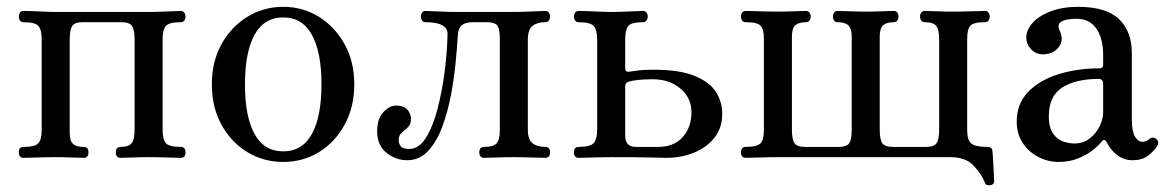

<svg xmlns="http://www.w3.org/2000/svg" viewBox="-20 -462 3411 562"><path d="M49 0Q35 0 35 -16Q35 -32 49 -32Q83 -32 92.5 -43Q102 -54 102 -81V-348Q102 -375 92.5 -386Q83 -397 49 -397Q42 -397 38.5 -402Q35 -407 35 -413Q35 -420 38.5 -425Q42 -430 49 -430Q56 -430 72 -429.5Q88 -429 107 -428Q126 -427 142 -427H415Q439 -427 469 -428.5Q499 -430 509 -430Q516 -430 519.5 -425Q523 -420 523 -413Q523 -407 519.5 -402Q516 -397 509 -397Q475 -397 465.5 -386Q456 -375 456 -348V-81Q456 -54 465.5 -43Q475 -32 509 -32Q523 -32 523 -16Q523 0 509 0Q499 0 469 -1Q439 -2 415 -2Q392 -2 367.5 -1Q343 0 333 0Q319 0 319 -16Q319 -32 333 -32Q357 -32 365.5 -43Q374 -54 374 -83V-346Q374 -375 366.5 -386Q359 -397 336 -397H221Q199 -397 191.5 -386Q184 -375 184 -346V-75Q184 -50 193.5 -41Q203 -32 225 -32Q239 -32 239 -16Q239 0 225 0Q215 0 190.5 -1Q166 -2 142 -2Q126 -2 107 -1.5Q88 -1 72 -0.5Q56 0 49 0Z M809 12Q751 12 703.5 -17Q656 -46 628 -97.5Q600 -149 600 -215Q600 -281 628 -332Q656 -383 703.5 -412.5Q751 -442 809 -442Q867 -442 914 -412.5Q961 -383 989 -332Q1017 -281 1017 -215Q1017 -149 989 -97.5Q961 -46 914 -17Q867 12 809 12ZM809 -19Q865 -19 893 -70Q921 -121 921 -215Q921 -309 893 -360Q865 -411 809 -411Q753 -411 725 -360Q697 -309 697 -215Q697 -121 725 -70Q753 -19 809 -19Z M1172 7Q1139 7 1111.5 -14.5Q1084 -36 1084 -78Q1084 -114 1102 -133.5Q1120 -153 1139 -153Q1162 -153 1172.5 -141Q1183 -129 1183 -114Q1183 -98 1174 -89.5Q1165 -81 1156 -73.5Q1147 -66 1147 -52Q1147 -42 1153 -34Q1159 -26 1178 -26Q1206 -26 1226.5 -58.5Q1247 -91 1260.5 -142.5Q1274 -194 1281.5 -252Q1289 -310 1290 -362Q1291 -397 1225 -397Q1219 -397 1215.5 -402Q1212 -407 1212 -413Q1212 -420 1215.5 -425Q1219 -430 1225 -430Q1236 -430 1264 -428.5Q1292 -427 1320 -427H1483Q1507 -427 1536.5 -428.5Q1566 -430 1576 -430Q1583 -430 1586.5 -425Q1590 -420 1590 -413Q1590 -407 1586.5 -402Q1583 -397 1576 -397Q1552 -397 1538.5 -386Q1525 -375 1525 -346V-83Q1525 -54 1538.5 -43Q1552 -32 1576 -32Q1590 -32 1590 -16Q1590 0 1576 0Q1566 0 1536.5 -1Q1507 -2 1483 -2Q1460 -2 1434 -1Q1408 0 1397 0Q1383 0 1383 -16Q1383 -32 1397 -32Q1425 -32 1434 -43Q1443 -54 1443 -81V-348Q1443 -375 1436.5 -386Q1430 -397 1404 -397H1364Q1342 -397 1331.5 -388Q1321 -379 1320 -357Q1318 -324 1313.5 -277.5Q1309 -231 1299.5 -181.5Q1290 -132 1274 -89.5Q1258 -47 1233 -20Q1208 7 1172 7Z M1674 0Q1660 0 1660 -16Q1660 -32 1674 -32Q1709 -32 1718.5 -44Q1728 -56 1728 -83V-346Q1728 -373 1718.5 -385Q1709 -397 1674 -397Q1667 -397 1663.5 -402Q1660 -407 1660 -413Q1660 -420 1663.5 -425Q1667 -430 1674 -430Q1681 -430 1697.5 -429.5Q1714 -429 1733.5 -428Q1753 -427 1769 -427Q1793 -427 1822.5 -428.5Q1852 -430 1862 -430Q1869 -430 1872.5 -425Q1876 -420 1876 -413Q1876 -407 1872.5 -402Q1869 -397 1862 -397Q1827 -397 1818.5 -385.5Q1810 -374 1810 -346V-262Q1810 -251 1821 -252Q1829 -253 1846.5 -255.5Q1864 -258 1892 -258Q1969 -258 2013 -240Q2057 -222 2075.5 -193Q2094 -164 2094 -129Q2094 -87 2071 -58.5Q2048 -30 2011 -15Q1974 0 1931 0Q1918 0 1881 -1Q1844 -2 1769 -2Q1753 -2 1733.5 -1.5Q1714 -1 1697.5 -0.5Q1681 0 1674 0ZM1841 -32H1906Q1953 -32 1978.5 -61Q2004 -90 2004 -134Q2004 -175 1972 -202.5Q1940 -230 1890 -230Q1865 -230 1848.5 -228Q1832 -226 1824 -224Q1810 -221 1810 -210V-65Q1810 -32 1841 -32Z M2879 80Q2866 82 2863 73Q2853 47 2829.5 22.5Q2806 -2 2762 -2H2257Q2233 -2 2203 -1Q2173 0 2163 0Q2149 0 2149 -16Q2149 -32 2163 -32Q2197 -32 2206.5 -43Q2216 -54 2216 -81V-348Q2216 -376 2206.5 -386.5Q2197 -397 2163 -397Q2156 -397 2152.5 -402Q2149 -407 2149 -414Q2149 -420 2152.5 -425Q2156 -430 2163 -430Q2173 -430 2203 -429Q2233 -428 2257 -428Q2280 -428 2304.5 -429Q2329 -430 2339 -430Q2346 -430 2349.5 -425Q2353 -420 2353 -414Q2353 -407 2349.5 -402Q2346 -397 2339 -397Q2318 -397 2308 -388Q2298 -379 2298 -355V-83Q2298 -54 2305.5 -43Q2313 -32 2335 -32H2435Q2458 -32 2465.5 -42.5Q2473 -53 2473 -82V-355Q2473 -379 2463 -388Q2453 -397 2431 -397Q2425 -397 2421.5 -402Q2418 -407 2418 -414Q2418 -420 2421.5 -425Q2425 -430 2431 -430Q2442 -430 2466 -429Q2490 -428 2514 -428Q2538 -428 2562 -429Q2586 -430 2596 -430Q2603 -430 2606.5 -425Q2610 -420 2610 -414Q2610 -407 2606.5 -402Q2603 -397 2596 -397Q2575 -397 2565 -388Q2555 -379 2555 -355V-83Q2555 -54 2562.5 -43Q2570 -32 2593 -32H2691Q2714 -32 2721.5 -43Q2729 -54 2729 -83V-346Q2729 -375 2720.5 -386Q2712 -397 2687 -397Q2680 -397 2676.5 -402Q2673 -407 2673 -414Q2673 -420 2676.5 -425Q2680 -430 2687 -430Q2698 -430 2722 -429Q2746 -428 2770 -428Q2794 -428 2823.5 -429Q2853 -430 2863 -430Q2870 -430 2873.5 -425Q2877 -420 2877 -414Q2877 -407 2873.5 -402Q2870 -397 2863 -397Q2829 -397 2820 -386.5Q2811 -376 2811 -348V-81Q2811 -53 2822.5 -42.5Q2834 -32 2870 -32Q2885 -32 2885 -18Q2886 -11 2887 9Q2888 29 2889 47.5Q2890 66 2890 69Q2890 78 2879 80Z M3079 12Q3047 12 3018.5 -3Q2990 -18 2973 -44.5Q2956 -71 2956 -106Q2956 -158 2989 -192.5Q3022 -227 3077.5 -244.5Q3133 -262 3199 -262Q3209 -262 3209 -272V-300Q3209 -350 3189 -378.5Q3169 -407 3131 -407Q3101 -407 3087 -399Q3073 -391 3082 -372Q3095 -344 3078.5 -323.5Q3062 -303 3033 -303Q3012 -303 2998 -318Q2984 -333 2984 -352Q2984 -374 3002 -394.5Q3020 -415 3054.5 -428.5Q3089 -442 3136 -442Q3218 -442 3255.5 -406Q3293 -370 3293 -306V-112Q3293 -78 3302 -62.5Q3311 -47 3324 -47Q3336 -47 3344 -55Q3354 -64 3366 -54Q3374 -46 3367 -34Q3357 -19 3340 -6Q3323 7 3295 7Q3271 7 3251.5 -7Q3232 -21 3219 -46Q3213 -58 3204 -47Q3196 -36 3178 -22Q3160 -8 3135 2Q3110 12 3079 12ZM3124 -42Q3151 -42 3170 -57Q3189 -72 3199 -93Q3209 -114 3209 -133V-217Q3209 -231 3196 -231Q3129 -231 3089.5 -206Q3050 -181 3050 -122Q3050 -87 3063.5 -69.5Q3077 -52 3094.5 -47Q3112 -42 3124 -42Z"/></svg>

Font: Zen Old Mincho
Style: Regular
Weight: 400
Designer: Yoshimichi Ohira
Foundry: Positype
Version: Version 1.001